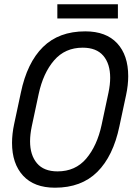

<svg xmlns="http://www.w3.org/2000/svg" viewBox="-20 -860 652 894"><path d="M236 14Q139 14 87.5 -42Q36 -98 36 -195Q36 -215 38.5 -237.5Q41 -260 46 -283L77 -428Q106 -568 180 -641Q254 -714 377 -714Q474 -714 525.5 -658.5Q577 -603 577 -505Q577 -485 574.5 -462.5Q572 -440 567 -417L536 -272Q507 -133 433 -59.5Q359 14 236 14ZM248 -62Q331 -62 381.5 -121.5Q432 -181 453 -278L485 -428Q489 -447 491 -464.5Q493 -482 493 -498Q493 -563 461 -600.5Q429 -638 365 -638Q283 -638 232 -579Q181 -520 160 -422L128 -272Q124 -253 122 -235.5Q120 -218 120 -202Q120 -138 152 -100Q184 -62 248 -62ZM247 -774V-840H529V-774Z"/></svg>

Font: Space Mono
Style: Italic
Weight: 400
Italic angle: -12°
Monospace: yes
Designer: Colophon Foundry + Benjamin Critton
Foundry: Colophon Foundry & Benjamin Critton
Version: Version 1.003; ttfautohint (v1.8.4.7-5d5b)